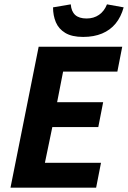

<svg xmlns="http://www.w3.org/2000/svg" viewBox="-20 -868 592 888"><path d="M28.5 0 158.8 -651.8H545.3L522.8 -536.8H271.8L244.2 -395.3H457.1L434.6 -280.3H222L187.7 -115H447.1L424.6 0ZM364.6 -697.2Q312.4 -697.2 281.8 -715.8Q251.3 -734.3 238.3 -765.2Q225.3 -796.1 225.3 -834L307.3 -847.9Q309.8 -815 327.9 -798.7Q346 -782.5 380.5 -782.5Q413.6 -782.5 438 -799.4Q462.3 -816.3 474.8 -847.9L551.9 -834Q539.8 -789.7 514.8 -759.2Q489.9 -728.8 452.1 -713Q414.4 -697.2 364.6 -697.2Z"/></svg>

Font: Source Sans 3 VF
Style: Italic
Weight: 200
Italic angle: -11°
Designer: Paul D. Hunt
Foundry: Adobe Systems Incorporated
Version: Version 3.042;hotconv 1.0.118;makeotfexe 2.5.65603